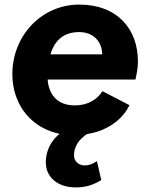

<svg xmlns="http://www.w3.org/2000/svg" viewBox="-20 -578 652 838"><path d="M311 240C358 240 390 227 422 208L403 125C384 138 369 144 348 144C327 144 303 129 303 100C303 69 318 40 343 20C348 15 354 10 361 7C377 4 392 1 407 -4C470 -25 520 -66 545 -119L427 -180C404 -143 362 -118 307 -118C256 -118 220 -138 201 -178C194 -193 189 -211 188 -231H571C578 -260 582 -285 582 -310C582 -451 492 -558 326 -558C161 -558 34 -422 34 -255C34 -156 79 -71 160 -24C184 -10 211 0 240 6C225 18 213 32 203 48C188 73 180 100 180 131C180 194 230 240 311 240ZM200 -341 201 -343C218 -400 257 -438 325 -438C377 -438 412 -410 423 -366C425 -358 426 -350 426 -341Z"/></svg>

Font: Plus Jakarta Sans ExtraBold
Style: Italic
Weight: 800
Italic angle: -8°
Designer: Gumpita Rahayu
Foundry: Tokotype
Version: Version 2.071;gftools[0.9.30]